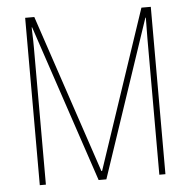

<svg xmlns="http://www.w3.org/2000/svg" viewBox="-51 -765 811 816"><g transform="rotate(-5 354.0 -357.0)"><path d="M337 0H370L595 -670H597C596 -618 596 -595 596 -583V0H622V-714H582L355 -37H352L125 -714H86V0H112V-584C112 -599 112 -619 110 -671H112Z"/></g></svg>

Font: Noto Sans Lao Condensed Thin
Style: Regular
Weight: 100
Width: 3
Designer: Monotype Design Team
Foundry: Monotype Imaging Inc.
Version: Version 2.003